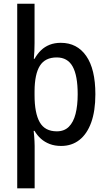

<svg xmlns="http://www.w3.org/2000/svg" viewBox="-20 -780 582 1039"><path d="M496.1 -270Q496.1 -179.7 473.6 -117.4Q451.2 -55.2 409.7 -22.7Q368.2 9.8 311 9.8Q276.4 9.8 249 -0.7Q221.7 -11.2 201.2 -29.5Q180.7 -47.9 167 -71.8H162.1Q163.6 -60.1 164.8 -45.2Q166 -30.3 166.7 -15.9Q167.5 -1.5 167.5 9.8V239.3H73.2V-759.8H167V-546.4Q167 -526.9 166 -503.7Q165 -480.5 163.1 -461.9H167Q182.1 -488.8 202.1 -508.1Q222.2 -527.3 248.8 -537.8Q275.4 -548.3 309.1 -548.3Q397 -548.3 446.5 -477.3Q496.1 -406.2 496.1 -270ZM400.4 -270Q400.4 -371.1 373 -420.2Q345.7 -469.2 287.1 -469.2Q224.1 -469.2 195.8 -424.1Q167.5 -378.9 167 -286.6V-265.1Q167 -167.5 195.1 -118.4Q223.1 -69.3 287.6 -69.3Q327.6 -69.3 352.5 -94Q377.4 -118.7 388.9 -163.8Q400.4 -209 400.4 -270Z"/></svg>

Font: Open Sans SemiCondensed Medium
Style: Regular
Weight: 500
Width: 4
Designer: Monotype Design Team
Foundry: Monotype Imaging Inc.
Version: Version 3.000